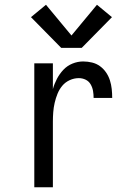

<svg xmlns="http://www.w3.org/2000/svg" viewBox="-20 -786 540 806"><path d="M124 0V-520H202V-412Q208 -434 219 -455Q230 -476 246 -493Q262 -510 284 -519Q306 -528 329 -528Q348 -528 366.5 -523.5Q385 -519 400 -508Q415 -497 425.5 -481.5Q436 -466 441.5 -448.5Q447 -431 449 -412.5Q451 -394 451 -375H373Q373 -390 370.5 -404.5Q368 -419 360.5 -432Q353 -445 339.5 -451.5Q326 -458 311 -458Q291 -458 272.5 -449.5Q254 -441 241.5 -426Q229 -411 221.5 -392.5Q214 -374 209.5 -354.5Q205 -335 203.5 -315Q202 -295 202 -276V0ZM237 -585 110 -714 173 -766 280 -637 387 -766 450 -714 323 -585Z"/></svg>

Font: Zed Sans
Style: Regular
Weight: 400
Designer: Belleve Invis
Foundry: Belleve Invis
Version: Version 1.0.0; ttfautohint (v1.8.4)